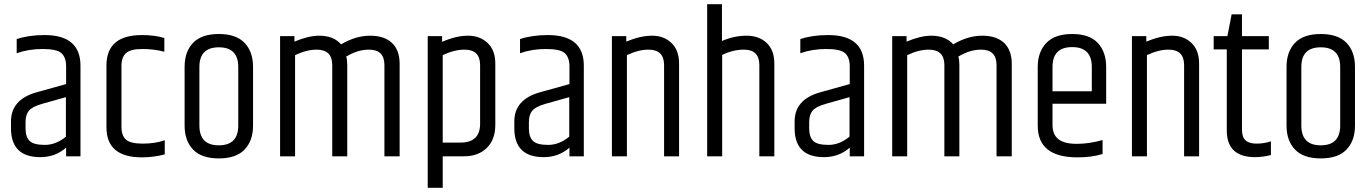

<svg xmlns="http://www.w3.org/2000/svg" viewBox="-20 -740 6494 909"><path d="M101 -162V-132Q101 -92 120 -73Q139 -54 192 -54Q245 -54 292 -93V-280L178 -248Q133 -235 117 -216Q101 -197 101 -162ZM191 -574Q361 -574 361 -429V0H293V-41Q242 4 171 4Q32 4 32 -133V-165Q32 -269 153 -303L293 -342V-429Q292 -470 270 -489Q248 -508 181.5 -508Q115 -508 59 -488V-555Q116 -574 191 -574Z M484 -430Q484 -574 652 -574Q714 -574 758 -560V-495Q710 -508 654 -508Q598 -508 576.5 -488.5Q555 -469 555 -428V-140Q555 -98 576.5 -79Q598 -60 656 -60Q714 -60 760 -76V-9Q706 5 652 5Q484 5 484 -137Z M1108 -423Q1108 -516 1016 -516Q924 -516 924 -423V-146Q924 -52 1016 -52Q1108 -52 1108 -146ZM854 -424Q854 -495 894 -537Q934 -579 1016 -579Q1098 -579 1138 -537Q1178 -495 1178 -424V-145Q1178 -74 1138 -32Q1098 10 1016 10Q934 10 894 -32Q854 -74 854 -145Z M1595 -530Q1664 -571 1732 -571Q1800 -571 1836 -536.5Q1872 -502 1872 -439V0H1800V-432Q1800 -505 1727 -505Q1673 -505 1619 -472Q1624 -457 1624 -432V0H1553V-432Q1553 -505 1479 -505Q1432 -505 1377 -479V0H1306V-569H1374V-543Q1441 -571 1491 -571Q1559 -571 1595 -530Z M2253 -432Q2253 -505 2179 -505Q2131 -505 2076 -479V-65H2160Q2253 -65 2253 -154ZM2073 -542Q2140 -571 2196 -571Q2252 -571 2288.5 -536.5Q2325 -502 2325 -439V-149Q2325 -79 2284.5 -39.5Q2244 0 2177 0H2076V149H2005V-569H2073Z M2484 -162V-132Q2484 -92 2503 -73Q2522 -54 2575 -54Q2628 -54 2675 -93V-280L2561 -248Q2516 -235 2500 -216Q2484 -197 2484 -162ZM2574 -574Q2744 -574 2744 -429V0H2676V-41Q2625 4 2554 4Q2415 4 2415 -133V-165Q2415 -269 2536 -303L2676 -342V-429Q2675 -470 2653 -489Q2631 -508 2564.5 -508Q2498 -508 2442 -488V-555Q2499 -574 2574 -574Z M2945 -543Q3012 -571 3067.5 -571Q3123 -571 3159 -536.5Q3195 -502 3195 -439V0H3124V-432Q3124 -505 3050 -505Q3003 -505 2948 -479V0H2877V-569H2945Z M3328 -720H3398V-546Q3456 -571 3514.5 -571Q3573 -571 3609.5 -537Q3646 -503 3646 -439V0H3575V-432Q3575 -505 3502 -505Q3451 -505 3399 -480V0H3328Z M3811 -162V-132Q3811 -92 3830 -73Q3849 -54 3902 -54Q3955 -54 4002 -93V-280L3888 -248Q3843 -235 3827 -216Q3811 -197 3811 -162ZM3901 -574Q4071 -574 4071 -429V0H4003V-41Q3952 4 3881 4Q3742 4 3742 -133V-165Q3742 -269 3863 -303L4003 -342V-429Q4002 -470 3980 -489Q3958 -508 3891.5 -508Q3825 -508 3769 -488V-555Q3826 -574 3901 -574Z M4493 -530Q4562 -571 4630 -571Q4698 -571 4734 -536.5Q4770 -502 4770 -439V0H4698V-432Q4698 -505 4625 -505Q4571 -505 4517 -472Q4522 -457 4522 -432V0H4451V-432Q4451 -505 4377 -505Q4330 -505 4275 -479V0H4204V-569H4272V-543Q4339 -571 4389 -571Q4457 -571 4493 -530Z M4893 -145V-423Q4893 -494 4933.5 -536.5Q4974 -579 5056 -579Q5138 -579 5177.5 -536.5Q5217 -494 5217 -423V-249H4963V-148Q4963 -103 4991 -81Q5019 -59 5078 -59Q5137 -59 5200 -77V-11Q5150 5 5081 5Q4893 5 4893 -145ZM4963 -308H5149V-423Q5149 -517 5056 -517Q4963 -517 4963 -423Z M5407 -543Q5474 -571 5529.5 -571Q5585 -571 5621 -536.5Q5657 -502 5657 -439V0H5586V-432Q5586 -505 5512 -505Q5465 -505 5410 -479V0H5339V-569H5407Z M5860 -672V-569H5987V-506H5860V-126Q5860 -91 5877 -75.5Q5894 -60 5929 -60Q5964 -60 5997 -71V-6Q5957 4 5922 4Q5788 4 5788 -123V-506H5726V-569H5791L5811 -672Z M6325 -423Q6325 -516 6233 -516Q6141 -516 6141 -423V-146Q6141 -52 6233 -52Q6325 -52 6325 -146ZM6071 -424Q6071 -495 6111 -537Q6151 -579 6233 -579Q6315 -579 6355 -537Q6395 -495 6395 -424V-145Q6395 -74 6355 -32Q6315 10 6233 10Q6151 10 6111 -32Q6071 -74 6071 -145Z"/></svg>

Font: Khand
Style: Regular
Weight: 400
Designer: Devanagari: Sanchit Sawaria, Jyotish Sonowal; Latin: Satya Rajpurohit
Foundry: Indian Type Foundry
Version: Version 1.101;PS 1.0;hotconv 1.0.78;makeotf.lib2.5.61930; tt